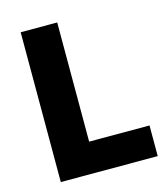

<svg xmlns="http://www.w3.org/2000/svg" viewBox="-101 -738 706 817"><g transform="rotate(-15 251.5 -330.0)"><path d="M66 0V-660H227V0ZM95 0V-135H493V0Z"/></g></svg>

Font: Bricolage Grotesque 24pt ExtraBold
Style: Regular
Weight: 800
Designer: Mathieu Triay
Foundry: Atelier Triay
Version: Version 1.001;gftools[0.9.33.dev8+g029e19f]